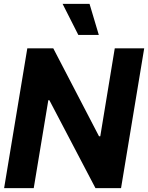

<svg xmlns="http://www.w3.org/2000/svg" viewBox="-20 -979 770 999"><path d="M730.3 -727.5 609.8 0H476.8L236.9 -457.6H231.4L155.5 0H1.4L122.1 -727.5H257.2L495.1 -270.1H501.8L577.1 -727.5ZM387.5 -797.3 305.7 -958.8H445.9L494.1 -797.3Z"/></svg>

Font: Inter Tight
Style: Italic
Weight: 400
Italic angle: -9.39999°
Designer: Rasmus Andersson
Foundry: rsms
Version: Version 3.002